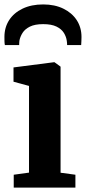

<svg xmlns="http://www.w3.org/2000/svg" viewBox="-25 -847 388 867"><path d="M37 0V-58L106 -67.5V-459L36 -478V-542.5L218.5 -566H221L248.5 -546V-67L315.5 -58V0ZM170 -827Q222 -827 261 -808Q300 -789 321.5 -756Q343 -723 343 -680Q343 -671.5 342.5 -660.8Q342 -650 341.5 -643.5H278Q278 -647 277.8 -652Q277.5 -657 276.5 -663Q274 -681.5 263.2 -698.8Q252.5 -716 230 -727Q207.5 -738 170 -738Q132.5 -738 110 -726.8Q87.5 -715.5 76.8 -698.5Q66 -681.5 62.5 -662.5Q62 -657 61.8 -652Q61.5 -647 61.5 -643.5H-3Q-4.5 -650 -4.8 -660.8Q-5 -671.5 -5 -680.5Q-5 -723 16.2 -756Q37.5 -789 77 -808Q116.5 -827 170 -827Z"/></svg>

Font: Merriweather 24pt
Style: Bold
Weight: 700
Designer: Eben Sorkin
Foundry: Eben Sorkin
Version: Version 2.100